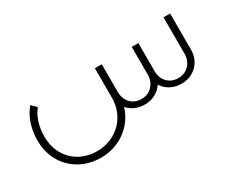

<svg xmlns="http://www.w3.org/2000/svg" viewBox="-80 -704 1454 1185"><g transform="rotate(-30 647.0 -112.0)"><path d="M1134 -391V-132C1134 -67 1089 -20 1027 -20C964 -20 920 -65 920 -132V-331H873V-134C873 -69 828 -22 766 -22C703 -22 659 -67 659 -134V-331H610V-119C610 16 506 120 368 120C229 120 129 21 129 -119C129 -192 149 -255 185 -299L151 -333C106 -281 80 -206 80 -119C80 49 204 167 368 167C504 167 611 83 647 -34C674 -1 717 18 766 18C822 18 869 -8 895 -49C922 -6 970 20 1027 20C1116 20 1181 -46 1181 -132V-391Z"/></g></svg>

Font: Sulaf Light
Style: Regular
Weight: 300
Designer: Bandar Raffah (Arabic) and Santiago Orozco (Latin)
Foundry: Caramella and Typemade
Version: Version 1.005;PS 001.005;hotconv 1.0.88;makeotf.lib2.5.64775